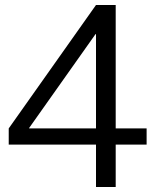

<svg xmlns="http://www.w3.org/2000/svg" viewBox="-20 -750 660 770"><path d="M365 -235V-613H363L97 -237V-235ZM444 -235H568V-170H444V0H365V-170H15V-235L365 -730H444Z"/></svg>

Font: Mplus 1p
Style: Regular
Weight: 400
Version: Version 1.061